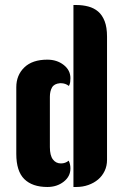

<svg xmlns="http://www.w3.org/2000/svg" viewBox="-20 -746 492 766"><path d="M273 -726H285Q310 -726 332.5 -720Q355 -714 371.5 -700Q388 -686 397.5 -661.5Q407 -637 407 -600V-108Q407 -84 397.5 -64Q388 -44 371.5 -30Q355 -16 332.5 -8Q310 0 284 0H273ZM45 -398Q45 -446 77 -477Q109 -508 169 -508Q207 -508 234 -487Q261 -466 261 -434Q261 -426 260 -418.5Q259 -411 255 -403Q241 -414 223 -414H219Q196 -412 187.5 -397Q179 -382 179 -360V-159Q179 -126 191 -110Q203 -94 223 -94Q241 -94 254 -105Q261 -91 261 -74Q261 -42 234 -21Q207 0 169 0Q109 0 77 -31.5Q45 -63 45 -132Z"/></svg>

Font: Kenia
Style: Regular
Weight: 400
Designer: Julia Petretta
Foundry: Julia Petretta
Version: Version 1.001